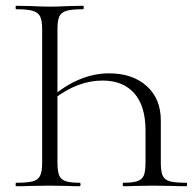

<svg xmlns="http://www.w3.org/2000/svg" viewBox="-20 -645 668 665"><path d="M256 -12Q259 -12 259 -6Q259 0 256 0Q229 0 214 -1L152 -2L86 -1Q68 0 36 0Q34 0 34 -6Q34 -12 36 -12Q75 -12 93.5 -17Q112 -22 119 -36.5Q126 -51 126 -81V-544Q126 -574 119 -588Q112 -602 93.5 -607.5Q75 -613 36 -613Q34 -613 34 -619Q34 -625 36 -625L86 -624Q126 -622 152 -622Q180 -622 220 -624L268 -625Q270 -625 270 -619Q270 -613 268 -613Q228 -613 210 -607.5Q192 -602 185.5 -588Q179 -574 179 -544V-83Q179 -53 184.5 -38.5Q190 -24 206 -18Q222 -12 256 -12ZM358 -391Q439 -391 488 -347Q537 -303 537 -228V-81Q537 -51 543.5 -36.5Q550 -22 568.5 -17Q587 -12 626 -12Q628 -12 628 -6Q628 0 626 0Q595 0 577 -1L511 -2L448 -1Q433 0 407 0Q405 0 405 -6Q405 -12 407 -12Q441 -12 457 -18Q473 -24 478.5 -38.5Q484 -53 484 -83V-193Q484 -278 445 -322Q406 -366 335 -366Q248 -366 165 -301L157 -308Q255 -391 358 -391Z"/></svg>

Font: Cormorant Unicase Light
Style: Regular
Weight: 300
Designer: Christian Thalmann (Catharsis Fonts)
Foundry: Catharsis Fonts
Version: Version 4.000